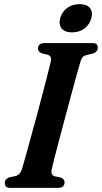

<svg xmlns="http://www.w3.org/2000/svg" viewBox="-20 -908 492 928"><path d="M230 -89.5Q223.5 -62 244.5 -56L273 -50Q292.5 -42.5 292 -27Q292 0 259.5 0H31Q14.5 0 8.8 -6.5Q3 -13 3 -23.5Q3 -33.5 9.5 -40.8Q16 -48 25.5 -51L54.5 -57Q78 -63 87 -93Q93 -113.5 104 -153.2Q115 -193 129 -243.8Q143 -294.5 157.8 -349.2Q172.5 -404 186 -455.5Q199.5 -507 210 -547.8Q220.5 -588.5 225.5 -611Q231.5 -637 210.5 -643.5L182.5 -650Q163.5 -657.5 163.5 -673Q163.5 -700 198 -700H425.5Q441.5 -700 447 -693.8Q452.5 -687.5 452.5 -677.5Q452.5 -657 428.5 -649L398 -642Q385.5 -638.5 379.2 -631.8Q373 -625 368.5 -609Q361.5 -586 349.8 -543.2Q338 -500.5 323.5 -447Q309 -393.5 294 -337Q279 -280.5 265.5 -229.8Q252 -179 242.5 -141.8Q233 -104.5 230 -89.5ZM328 -751.5Q293.5 -751.5 278.2 -770.2Q263 -789 271 -820Q279 -850.5 304.2 -869.2Q329.5 -888 364.5 -888Q399.5 -888 414.5 -869.5Q429.5 -851 421.5 -820Q413 -789 388 -770.2Q363 -751.5 328 -751.5Z"/></svg>

Font: Fraunces 72pt S050 SemiBold
Style: Italic
Weight: 600
Italic angle: -16°
Version: Version 1.000; ttfautohint (v1.8.3)